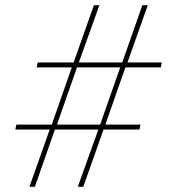

<svg xmlns="http://www.w3.org/2000/svg" viewBox="-20 -718 679 738"><path d="M358 -220H191L114 0H93L171 -220H39L43 -239H179L256 -459H121L125 -478H263L341 -698H362L283 -478H450L527 -698H548L470 -478H602L598 -459H462L385 -239H520L516 -220H378L300 0H279ZM365 -239 442 -459H276L199 -239Z"/></svg>

Font: IBM Plex Sans Condensed Thin
Style: Italic
Weight: 100
Width: 3
Italic angle: -11°
Designer: Mike Abbink, Paul van der Laan, Pieter van Rosmalen
Foundry: Bold Monday
Version: Version 1.3